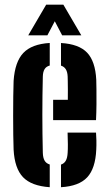

<svg xmlns="http://www.w3.org/2000/svg" viewBox="-20 -792 464 821"><path d="M38.2 -152Q37.2 -176.1 36.7 -214.9Q36.2 -253.7 36.2 -297.5Q36.2 -341.3 36.7 -381.1Q37.2 -420.9 38.2 -446.3Q43.7 -527.6 79.7 -565.6Q115.7 -603.6 192.7 -608.3V-511.8Q177.7 -507.7 170.7 -496.4Q163.7 -485.1 163.1 -464.9Q162.1 -424 161.6 -383.2Q161.1 -342.4 161.1 -301.6Q161.1 -260.7 161.6 -220.2Q162.1 -179.8 163.1 -139.1Q163.7 -117.2 170.7 -105.2Q177.6 -93.2 192.7 -88.6V8.5Q114.5 3.2 78.5 -34.3Q42.5 -71.9 38.2 -152ZM240.8 8.5V-88.2Q254.7 -92.9 261.4 -105Q268.2 -117.1 269.3 -139.1Q270.3 -153.1 270.2 -175.4Q270.2 -197.7 269 -224.9H390.6Q391.7 -214.6 392.2 -192Q392.6 -169.5 391.6 -152Q388 -71.5 352.8 -33.7Q317.6 4.1 240.8 8.5ZM207.2 -278.4V-365.2H270Q270.3 -388.4 270.2 -408.8Q270 -429.3 269.8 -444Q269.5 -458.8 269.3 -464.9Q268.4 -484.4 261.5 -495.6Q254.6 -506.9 240.8 -511.4V-608.1Q317.6 -603.6 352.6 -566.7Q387.6 -529.7 391.6 -451.1Q392.1 -438.8 392.4 -410.4Q392.7 -382 392.5 -346.8Q392.2 -311.7 390.6 -278.4ZM100.7 -640.9 177.5 -772.1H250.9L327.7 -640.9H245.8L214.3 -701.1L182.6 -640.9Z"/></svg>

Font: Big Shoulders Stencil Display SC Thin
Style: Regular
Weight: 100
Designer: Patric King
Foundry: XO Type Co
Version: Version 2.001